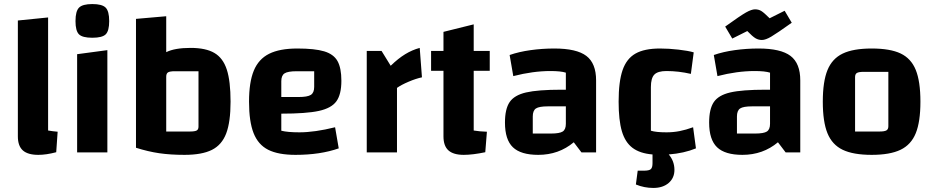

<svg xmlns="http://www.w3.org/2000/svg" viewBox="-20 -751 4601 946"><path d="M264 -102 257 -1Q208 12 169 12Q117 12 92.5 -10Q68 -32 68 -79V-650L217 -665V-108Q240 -104 264 -102Z M509 -504V0H360V-484ZM352 -647Q352 -696 369.5 -713.5Q387 -731 435 -731Q483 -731 500.5 -713.5Q518 -696 518 -647Q518 -599 501 -582Q484 -565 435 -565Q386 -565 369 -582Q352 -599 352 -647Z M1116 -250Q1116 -150 1094.5 -93.5Q1073 -37 1024 -12.5Q975 12 889 12Q820 12 765 4Q710 -4 650 -23V-658L799 -671V-494Q841 -515 919 -515Q994 -515 1036.5 -490Q1079 -465 1097.5 -408Q1116 -351 1116 -250ZM958 -400H842Q817 -400 808 -394.5Q799 -389 799 -373V-103H915Q940 -103 949 -108Q958 -113 958 -127Z M1631 -124 1649 -20Q1558 12 1436 12Q1351 12 1301.5 -13Q1252 -38 1229.5 -95Q1207 -152 1207 -250Q1207 -346 1230.5 -403Q1254 -460 1306 -486Q1358 -512 1445 -512Q1531 -512 1577.5 -498Q1624 -484 1643 -450Q1662 -416 1662 -353Q1662 -286 1637.5 -252Q1613 -218 1551 -204.5Q1489 -191 1366 -191V-107Q1397 -99 1455 -99Q1531 -99 1631 -124ZM1366 -351V-273H1451Q1495 -273 1511.5 -283.5Q1528 -294 1528 -323V-400H1442Q1398 -400 1382 -389.5Q1366 -379 1366 -351Z M1905 -427Q1942 -463 1976.5 -484Q2011 -505 2048 -515L2059 -370Q2030 -364 1993.5 -348.5Q1957 -333 1936 -318V0H1787V-500H1860Z M2314 -402V-108Q2343 -103 2379 -102L2371 -1Q2309 12 2265 12Q2214 12 2189.5 -10Q2165 -32 2165 -79V-402H2104V-500H2165V-594L2314 -631V-500H2393V-402Z M2917 -355V0H2845L2807 -50Q2733 12 2632 12Q2546 12 2507 -25.5Q2468 -63 2468 -147Q2468 -214 2491 -248Q2514 -282 2572 -295.5Q2630 -309 2746 -309H2768V-393Q2743 -401 2692 -401Q2606 -401 2509 -376L2491 -480Q2537 -496 2594.5 -504Q2652 -512 2711 -512Q2821 -512 2869 -475.5Q2917 -439 2917 -355ZM2768 -141V-227H2680Q2636 -227 2620.5 -216.5Q2605 -206 2605 -177V-93H2694Q2737 -93 2752.5 -103Q2768 -113 2768 -141Z M3275 10Q3303 43 3303 86Q3303 126 3274.5 150.5Q3246 175 3199 175Q3154 175 3113 158L3122 90H3152Q3178 90 3186.5 82.5Q3195 75 3195 53V10Q3133 5 3096.5 -22.5Q3060 -50 3044 -104.5Q3028 -159 3028 -250Q3028 -349 3047.5 -405.5Q3067 -462 3111 -487Q3155 -512 3232 -512Q3275 -512 3323 -506.5Q3371 -501 3398 -493L3384 -387Q3323 -401 3264 -401Q3221 -401 3204 -383.5Q3187 -366 3187 -322V-107Q3212 -99 3264 -99Q3297 -99 3328 -105Q3359 -111 3395 -124L3409 -20Q3351 4 3275 10Z M3923 -355V0H3851L3813 -50Q3739 12 3638 12Q3552 12 3513 -25.5Q3474 -63 3474 -147Q3474 -214 3497 -248Q3520 -282 3578 -295.5Q3636 -309 3752 -309H3774V-393Q3749 -401 3698 -401Q3612 -401 3515 -376L3497 -480Q3543 -496 3600.5 -504Q3658 -512 3717 -512Q3827 -512 3875 -475.5Q3923 -439 3923 -355ZM3774 -141V-227H3686Q3642 -227 3626.5 -216.5Q3611 -206 3611 -177V-93H3700Q3743 -93 3758.5 -103Q3774 -113 3774 -141ZM3662 -598 3588 -561 3553 -620Q3628 -674 3655.5 -689.5Q3683 -705 3700 -705Q3718 -705 3731.5 -696.5Q3745 -688 3772 -661L3846 -698L3881 -639Q3808 -587 3780 -570.5Q3752 -554 3734 -554Q3717 -554 3702.5 -562.5Q3688 -571 3662 -598Z M4034 -250Q4034 -349 4057 -405.5Q4080 -462 4132 -487Q4184 -512 4275 -512Q4366 -512 4417.5 -487.5Q4469 -463 4492 -406.5Q4515 -350 4515 -250Q4515 -151 4492 -94.5Q4469 -38 4417 -13Q4365 12 4275 12Q4184 12 4132 -13Q4080 -38 4057 -94.5Q4034 -151 4034 -250ZM4313 -103Q4338 -103 4347.5 -108.5Q4357 -114 4357 -129V-397H4236Q4211 -397 4202 -391.5Q4193 -386 4193 -371V-103Z"/></svg>

Font: Changa SemiBold
Style: Regular
Weight: 600
Designer: Eduardo Rodriguez Tunni
Foundry: Eduardo Rodriguez Tunni
Version: Version 2.002; ttfautohint (v1.5) -l 8 -r 50 -G 150 -x 14 -H